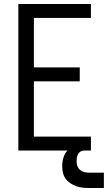

<svg xmlns="http://www.w3.org/2000/svg" viewBox="-20 -755 541 963"><path d="M72 0V-735H436V-665H150V-417H380V-347H150V-70H436V0ZM426 188Q409 188 393 186Q377 184 361.5 178.5Q346 173 332 163.5Q318 154 308.5 140.5Q299 127 295.5 110.5Q292 94 292 78Q292 56 298.5 34.5Q305 13 320.5 -2Q336 -17 357.5 -23.5Q379 -30 401 -30V0Q392 0 384 5Q376 10 371.5 18Q367 26 365.5 35.5Q364 45 364 54Q364 66 368 77.5Q372 89 381 97Q390 105 402 108Q414 111 426 111H501V188Z"/></svg>

Font: Zed Sans
Style: Regular
Weight: 400
Designer: Belleve Invis
Foundry: Belleve Invis
Version: Version 1.0.0; ttfautohint (v1.8.4)